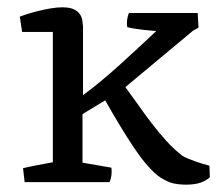

<svg xmlns="http://www.w3.org/2000/svg" viewBox="-20 -498 604 525"><path d="M43 -38.1Q61 -42.5 83 -46.6Q105 -50.8 123.5 -54.2H124.5V-410.6H40.5L34.2 -452.6Q40.5 -455.1 54.2 -459.5Q67.9 -463.9 84.5 -468Q101.1 -472.2 118.7 -475.1Q136.2 -478 149.9 -478Q170.4 -478 181.6 -472.7Q192.9 -467.3 198.2 -459.5Q203.6 -451.7 205.1 -442.4Q206.5 -433.1 207 -425.8V-237.8Q254.4 -272.9 304.2 -317.9Q354 -362.8 407.2 -413.1Q400.4 -413.6 390.4 -414.6Q380.4 -415.5 369.6 -416.7Q358.9 -418 347.9 -419.7Q336.9 -421.4 328.1 -423.8Q326.2 -431.6 327.6 -443.4Q329.1 -455.1 332.5 -462.4H520.5L522.9 -422.4L507.8 -414.1L322.8 -259.8Q340.3 -236.3 358.2 -210.9Q376 -185.5 395 -160.6Q414.1 -135.7 434.8 -112.8Q455.6 -89.8 479 -71.8Q483.4 -68.8 492.7 -64.9Q502 -61 512.9 -57.1Q523.9 -53.2 534.7 -50Q545.4 -46.9 552.7 -44.9L553.7 -13.2Q550.3 -9.3 540 -3.7Q529.8 2 517.1 4.4Q509.8 5.9 499.3 6.6Q488.8 7.3 477.3 6.6Q465.8 5.9 455.3 3.7Q444.8 1.5 437.5 -2.4Q428.7 -6.3 419.7 -12Q410.6 -17.6 400.1 -27.6Q389.6 -37.6 376.7 -53Q363.8 -68.4 347.9 -91.8Q332 -115.2 312.3 -147.5Q292.5 -179.7 267.6 -223.6L205.6 -186V-53.2L284.2 -39.6Q285.2 -36.6 285.2 -32.7Q285.2 -28.8 285.2 -25.4Q285.2 -18.6 283.2 -11Q281.2 -3.4 279.3 0H47.4Z"/></svg>

Font: Fjord
Style: One
Weight: 400
Designer: Viktoriya Grabowska
Foundry: Viktoriya Grabowska
Version: Version 1.002